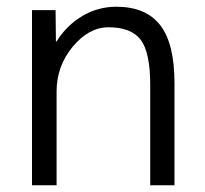

<svg xmlns="http://www.w3.org/2000/svg" viewBox="-20 -550 608 570"><path d="M75 -520H145L146 -427H148Q178 -475 224.5 -502.5Q271 -530 325 -530Q413 -530 455.5 -475.5Q498 -421 498 -303V0H426V-297Q426 -394 398 -431.5Q370 -469 302 -469Q244 -469 196 -411.5Q148 -354 148 -278V0H75Z"/></svg>

Font: Mplus 1p
Style: Regular
Weight: 400
Version: Version 1.061